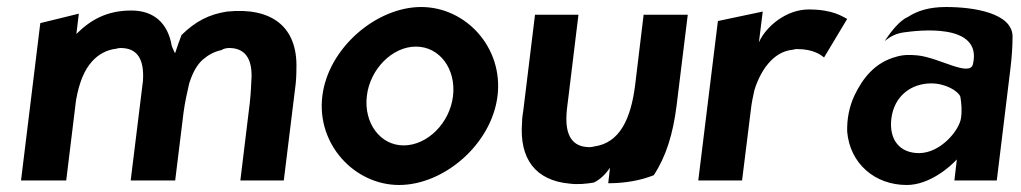

<svg xmlns="http://www.w3.org/2000/svg" viewBox="-20 -515 2913 548"><path d="M198 -418 205 -476 95 -449 40 0H169L197 -229C206 -280 221 -316 243 -340C260 -359 284 -373 312 -376C315 -377 320 -378 324 -378C373 -378 392 -345 388 -284L353 0H480L504 -195C508 -224 514 -251 520 -277C530 -308 542 -330 559 -345C574 -358 592 -368 612 -372C618 -376 626 -378 634 -378C679 -378 699 -348 698 -296C697 -274 696 -249 693 -222L666 0H790L822 -260C825 -281 826 -300 826 -319C830 -439 755 -495 628 -482C577 -474 539 -455 498 -415C492 -399 486 -382 480 -364H479C476 -371 472 -378 470 -385C459 -449 419 -485 355 -485C286 -485 239 -459 198 -418Z M1027 -241C1036 -318 1100 -382 1167 -382C1235 -382 1282 -318 1273 -241C1264 -164 1200 -100 1132 -100C1065 -100 1018 -164 1027 -241ZM900 -241C883 -103 992 13 1119 13C1247 13 1383 -103 1400 -241C1417 -379 1310 -495 1182 -495C1055 -495 917 -379 900 -241Z M1507 -473 1474 -203C1472 -190 1470 -177 1470 -165C1462 -61 1509 0 1605 9C1628 12 1652 10 1675 6C1694 -3 1709 -19 1721 -36L1716 8C1764 8 1809 0 1846 -15C1881 -68 1901 -133 1911 -213L1943 -473H1817L1793 -274C1781 -176 1749 -107 1676 -97C1672 -96 1668 -95 1663 -95C1613 -95 1593 -129 1597 -190C1598 -207 1601 -225 1603 -243L1631 -473Z M2398 -461C2385 -467 2359 -488 2288 -488C2223 -488 2165 -438 2146 -394L2157 -482L2029 -455L1973 0H2098L2123 -201C2125 -220 2129 -239 2133 -257C2149 -310 2185 -368 2243 -373C2246 -374 2250 -375 2254 -375C2304 -375 2324 -357 2332 -351Z M2572 -467C2548 -457 2523 -425 2505 -398C2523 -412 2538 -420 2563 -423C2593 -427 2785 -453 2757 -332C2748 -294 2660 -351 2598 -357C2576 -359 2558 -359 2538 -353C2478 -337 2443 -293 2419 -243C2404 -211 2397 -176 2398 -139C2406 -48 2477 13 2568 13C2633 13 2692 -39 2711 -60L2704 0H2825L2864 -320C2868 -353 2870 -383 2870 -413C2867 -477 2762 -495 2680 -495C2632 -495 2598 -484 2572 -467ZM2603 -78C2549 -78 2517 -115 2524 -176C2532 -243 2583 -277 2638 -277C2679 -277 2715 -255 2721 -239C2724 -221 2726 -200 2723 -179C2719 -144 2665 -78 2603 -78Z"/></svg>

Font: Bluebird
Style: NrwObl
Weight: 400
Designer: Jasper
Foundry: Cannot Into Space Fonts
Version: Version 0.98